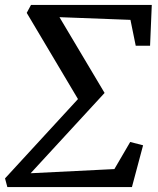

<svg xmlns="http://www.w3.org/2000/svg" viewBox="-32 -763 643 783"><path d="M77 -710.5 94.5 -743H587L580 -576.5H521.5L500 -682L210.5 -693L394.5 -384L93 -56.5L434.5 -73.5L499 -184L551.5 -170.5L506 0H-2L-11.5 -35.5L286 -359Z"/></svg>

Font: Merriweather Light 18pt
Style: Italic
Weight: 400
Italic angle: -7.8°
Version: Version 2.101